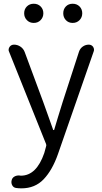

<svg xmlns="http://www.w3.org/2000/svg" viewBox="-20 -778 552 1036"><path d="M95.7 238.3Q81.1 238.3 66.9 236.3Q52.7 234.4 45.9 221.7Q39.1 209 43 194.3Q45.9 181.6 57.6 174.8Q69.3 168 84 168.9Q88.9 169.9 92.8 169.9Q176.8 169.9 218.8 47.9L228.5 12.7Q231.4 5.9 228.5 -1L29.3 -498Q26.4 -503.9 26.4 -508.8Q26.4 -516.6 31.2 -524.4Q40 -537.1 55.7 -537.1Q74.2 -537.1 90.3 -526.4Q106.4 -515.6 113.3 -497.1L212.9 -228.5Q220.7 -208 238.8 -156.2Q256.8 -104.5 266.6 -78.1Q266.6 -76.2 269.5 -76.2Q272.5 -76.2 272.5 -78.1Q276.4 -91.8 293 -146.5Q309.6 -201.2 318.4 -228.5L406.2 -499Q412.1 -516.6 426.8 -526.9Q441.4 -537.1 459 -537.1Q473.6 -537.1 482.4 -525.4Q487.3 -517.6 487.3 -509.8Q487.3 -504.9 485.4 -500L293 52.7Q262.7 139.6 215.8 189Q168.9 238.3 95.7 238.3ZM110.4 -706.1Q110.4 -728.5 125 -743.2Q139.6 -757.8 162.1 -757.8Q184.6 -757.8 199.2 -743.2Q213.9 -728.5 213.9 -706.1Q213.9 -684.6 199.2 -669.4Q184.6 -654.3 162.1 -654.3Q139.6 -654.3 125 -669.4Q110.4 -684.6 110.4 -706.1ZM321.3 -706.1Q321.3 -728.5 335.4 -743.2Q349.6 -757.8 372.1 -757.8Q394.5 -757.8 409.2 -743.2Q423.8 -728.5 423.8 -706.1Q423.8 -684.6 409.2 -669.4Q394.5 -654.3 372.1 -654.3Q349.6 -654.3 335.4 -669.4Q321.3 -684.6 321.3 -706.1Z"/></svg>

Font: Gen Jyuu Gothic Normal
Style: Regular
Weight: 300
Designer: [Source Han Sans]
Ryoko NISHIZUKA  (kana & ideographs); Paul D. Hunt (Latin, Greek & Cyrillic); Wenlong ZHANG  (bopomofo
Version: Version 1.002.20150607